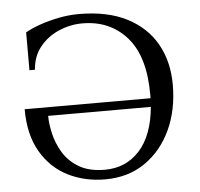

<svg xmlns="http://www.w3.org/2000/svg" viewBox="-51 -732 832 799"><g transform="rotate(-5 365.5 -332.5)"><path d="M306 -680Q426 -680 507 -638.5Q588 -597 629.5 -523.5Q671 -450 671 -353Q671 -248 632.5 -165Q594 -82 523.5 -33.5Q453 15 357 15Q272 15 202 -20Q132 -55 90 -126.5Q48 -198 48 -305H574Q574 -313 574 -321Q574 -480 503.5 -560Q433 -640 318 -640Q267 -640 219.5 -619.5Q172 -599 140.5 -560Q109 -521 105 -465H82V-623Q106 -637 142.5 -650Q179 -663 222 -671.5Q265 -680 306 -680ZM359 -25Q447 -25 504 -87.5Q561 -150 572 -269H143Q143 -236 152.5 -194.5Q162 -153 185.5 -114Q209 -75 251.5 -50Q294 -25 359 -25Z"/></g></svg>

Font: Bona Nova
Style: Regular
Weight: 400
Designer: Mateusz Machalski
Foundry: Capitalics
Version: Version 4.001; ttfautohint (v1.8.3)